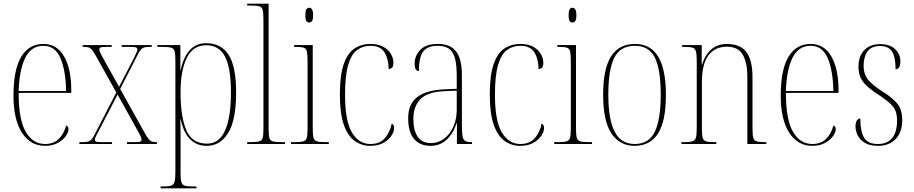

<svg xmlns="http://www.w3.org/2000/svg" viewBox="-20 -780 4950 1040"><path d="M224 10Q145 10 99 -61Q53 -132 53 -262Q53 -403 95 -472.5Q137 -542 215 -542Q288 -542 327 -474.5Q366 -407 366 -291V-277H81Q81 -132 119.5 -66Q158 0 224 0Q271 0 299 -28Q327 -56 338 -100Q351 -96 351 -81Q351 -64 336.5 -43Q322 -22 293.5 -6Q265 10 224 10ZM338 -287Q336 -400 307 -466Q278 -532 215 -532Q149 -532 117 -467.5Q85 -403 81 -287Z M410 0V-10H426Q445 -10 456.5 -13Q468 -16 477 -26.5Q486 -37 497 -60L610 -279L499 -478Q487 -500 478.5 -510Q470 -520 460.5 -523Q451 -526 435 -526H428V-536H585V-526H558Q530 -526 524 -522.5Q518 -519 518 -512Q518 -505 525 -490.5Q532 -476 545 -453L625 -310L698 -451Q709 -474 716.5 -489Q724 -504 724 -511Q724 -519 717.5 -522.5Q711 -526 683 -526H639V-536H802V-526H791Q773 -526 762.5 -523.5Q752 -521 743 -511Q734 -501 723 -478L631 -298L765 -58Q783 -26 794 -18Q805 -10 827 -10H830V0H668V-10H706Q735 -10 741 -13.5Q747 -17 747 -24Q747 -32 739.5 -46.5Q732 -61 719 -84L617 -268L520 -81Q508 -58 501 -45Q494 -32 494 -24Q494 -16 500.5 -13Q507 -10 531 -10H587V0Z M850 240V230H863Q893 230 907 225.5Q921 221 925.5 205Q930 189 930 153V-451Q930 -486 926 -502Q922 -518 906.5 -522Q891 -526 856 -526H832V-536H957V-401H959Q973 -469 1007 -507.5Q1041 -546 1097 -546Q1178 -546 1218.5 -483Q1259 -420 1259 -279Q1259 -130 1216 -60Q1173 10 1100 10Q1044 10 1008.5 -27Q973 -64 959 -134H957Q958 -102 958 -65Q958 -28 958 14V153Q958 189 962 205Q966 221 980 225.5Q994 230 1024 230H1044V240ZM1101 -2Q1168 -2 1199.5 -74Q1231 -146 1231 -278Q1231 -411 1199 -473Q1167 -535 1097 -535Q1026 -535 992 -467Q958 -399 958 -277Q958 -149 989 -75.5Q1020 -2 1101 -2Z M1319 0V-10H1330Q1367 -10 1383 -14Q1399 -18 1403 -33.5Q1407 -49 1407 -84V-672Q1407 -709 1403 -725.5Q1399 -742 1384.5 -746Q1370 -750 1340 -750H1319V-760H1435V-84Q1435 -49 1439 -33.5Q1443 -18 1459.5 -14Q1476 -10 1512 -10H1524V0Z M1655 -658Q1645 -658 1639.5 -666Q1634 -674 1634 -698Q1634 -721 1639.5 -729.5Q1645 -738 1655 -738Q1664 -738 1670 -729.5Q1676 -721 1676 -698Q1676 -674 1670 -666Q1664 -658 1655 -658ZM1556 0V-10H1576Q1608 -10 1623 -14.5Q1638 -19 1642 -34.5Q1646 -50 1646 -85V-447Q1646 -483 1642.5 -500Q1639 -517 1625.5 -521.5Q1612 -526 1582 -526H1573V-536H1674V-85Q1674 -50 1678 -34.5Q1682 -19 1696.5 -14.5Q1711 -10 1743 -10H1761V0Z M1985 10Q1939 10 1901.5 -16.5Q1864 -43 1842.5 -104Q1821 -165 1821 -268Q1821 -373 1842 -433Q1863 -493 1900.5 -517.5Q1938 -542 1986 -542Q2028 -542 2055.5 -527Q2083 -512 2097 -488.5Q2111 -465 2111 -440Q2111 -419 2102.5 -412.5Q2094 -406 2085 -406Q2085 -459 2063 -495.5Q2041 -532 1987 -532Q1945 -532 1914 -509Q1883 -486 1866 -428.5Q1849 -371 1849 -268Q1849 -124 1886.5 -62Q1924 0 1986 0Q2039 0 2066 -33Q2093 -66 2102 -111Q2115 -104 2115 -87Q2115 -67 2100 -44.5Q2085 -22 2056.5 -6Q2028 10 1985 10Z M2312 10Q2256 10 2223.5 -26.5Q2191 -63 2191 -140Q2191 -216 2239 -253.5Q2287 -291 2385 -296L2454 -299V-371Q2454 -458 2431.5 -495Q2409 -532 2350 -532Q2295 -532 2272 -500.5Q2249 -469 2249 -395Q2226 -395 2226 -436Q2226 -478 2256.5 -510Q2287 -542 2352 -542Q2419 -542 2450.5 -501.5Q2482 -461 2482 -372V-95Q2482 -58 2486 -40Q2490 -22 2501 -16Q2512 -10 2533 -10H2537V0H2455V-113H2453Q2437 -60 2401 -25Q2365 10 2312 10ZM2315 -5Q2355 -5 2386.5 -29.5Q2418 -54 2436 -94.5Q2454 -135 2454 -185V-289L2385 -286Q2295 -282 2257 -242.5Q2219 -203 2219 -137Q2219 -75 2242 -40Q2265 -5 2315 -5Z M2797 10Q2751 10 2713.5 -16.5Q2676 -43 2654.5 -104Q2633 -165 2633 -268Q2633 -373 2654 -433Q2675 -493 2712.5 -517.5Q2750 -542 2798 -542Q2840 -542 2867.5 -527Q2895 -512 2909 -488.5Q2923 -465 2923 -440Q2923 -419 2914.5 -412.5Q2906 -406 2897 -406Q2897 -459 2875 -495.5Q2853 -532 2799 -532Q2757 -532 2726 -509Q2695 -486 2678 -428.5Q2661 -371 2661 -268Q2661 -124 2698.5 -62Q2736 0 2798 0Q2851 0 2878 -33Q2905 -66 2914 -111Q2927 -104 2927 -87Q2927 -67 2912 -44.5Q2897 -22 2868.5 -6Q2840 10 2797 10Z M3081 -658Q3071 -658 3065.5 -666Q3060 -674 3060 -698Q3060 -721 3065.5 -729.5Q3071 -738 3081 -738Q3090 -738 3096 -729.5Q3102 -721 3102 -698Q3102 -674 3096 -666Q3090 -658 3081 -658ZM2982 0V-10H3002Q3034 -10 3049 -14.5Q3064 -19 3068 -34.5Q3072 -50 3072 -85V-447Q3072 -483 3068.5 -500Q3065 -517 3051.5 -521.5Q3038 -526 3008 -526H2999V-536H3100V-85Q3100 -50 3104 -34.5Q3108 -19 3122.5 -14.5Q3137 -10 3169 -10H3187V0Z M3417 10Q3337 10 3292 -57Q3247 -124 3247 -267Q3247 -406 3289.5 -474Q3332 -542 3420 -542Q3587 -542 3587 -267Q3587 -123 3544 -56.5Q3501 10 3417 10ZM3418 0Q3496 0 3527.5 -67.5Q3559 -135 3559 -267Q3559 -404 3527 -468Q3495 -532 3419 -532Q3340 -532 3307.5 -467.5Q3275 -403 3275 -267Q3275 -133 3309.5 -66.5Q3344 0 3418 0Z M3671 0V-10H3684Q3716 -10 3730.5 -14.5Q3745 -19 3749.5 -34.5Q3754 -50 3754 -85V-451Q3754 -486 3749.5 -502Q3745 -518 3731 -522Q3717 -526 3687 -526H3675V-536H3781V-430H3783Q3798 -481 3832 -511.5Q3866 -542 3917 -542Q3990 -542 4023 -498Q4056 -454 4056 -361V-85Q4056 -50 4060 -34.5Q4064 -19 4078.5 -14.5Q4093 -10 4124 -10H4131V0H4028V-367Q4028 -441 4003 -484Q3978 -527 3917 -527Q3852 -527 3817 -479.5Q3782 -432 3782 -336V-85Q3782 -50 3786 -34.5Q3790 -19 3804.5 -14.5Q3819 -10 3851 -10H3860V0Z M4380 10Q4301 10 4255 -61Q4209 -132 4209 -262Q4209 -403 4251 -472.5Q4293 -542 4371 -542Q4444 -542 4483 -474.5Q4522 -407 4522 -291V-277H4237Q4237 -132 4275.5 -66Q4314 0 4380 0Q4427 0 4455 -28Q4483 -56 4494 -100Q4507 -96 4507 -81Q4507 -64 4492.5 -43Q4478 -22 4449.5 -6Q4421 10 4380 10ZM4494 -287Q4492 -400 4463 -466Q4434 -532 4371 -532Q4305 -532 4273 -467.5Q4241 -403 4237 -287Z M4736 10Q4691 10 4664 -6.5Q4637 -23 4625.5 -47.5Q4614 -72 4614 -95Q4614 -117 4621.5 -127.5Q4629 -138 4640 -138Q4640 -69 4660.5 -34.5Q4681 0 4736 0Q4786 0 4812.5 -32Q4839 -64 4839 -127Q4839 -154 4832.5 -174.5Q4826 -195 4807 -214Q4788 -233 4752 -258Q4712 -283 4685 -305.5Q4658 -328 4644 -354.5Q4630 -381 4630 -419Q4630 -475 4661 -508Q4692 -541 4748 -541Q4800 -541 4828.5 -514Q4857 -487 4857 -448Q4857 -405 4831 -405Q4831 -473 4811 -502Q4791 -531 4748 -531Q4700 -531 4679 -501.5Q4658 -472 4658 -425Q4658 -376 4683.5 -346.5Q4709 -317 4762 -283Q4810 -254 4838.5 -221Q4867 -188 4867 -128Q4867 -64 4831.5 -27Q4796 10 4736 10Z"/></svg>

Font: Noto Serif Display Condensed Thin
Style: Regular
Weight: 100
Width: 3
Designer: Monotype Design Team
Foundry: Monotype Imaging Inc.
Version: Version 2.009